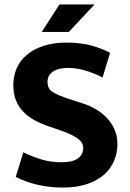

<svg xmlns="http://www.w3.org/2000/svg" viewBox="-20 -834 587 865"><path d="M279 -642Q345 -642 393 -628.5Q441 -615 476 -596L442 -485Q403 -505 363.5 -516.5Q324 -528 288 -528Q242 -528 218 -511Q194 -494 194 -466Q194 -434 217 -419.5Q240 -405 288 -389L347 -370Q383 -359 412.5 -341.5Q442 -324 463.5 -300.5Q485 -277 497 -248Q509 -219 509 -185Q509 -145 494 -109.5Q479 -74 448.5 -47Q418 -20 371.5 -4.5Q325 11 262 11Q203 11 149.5 -1.5Q96 -14 51 -37L85 -148Q128 -127 169 -115Q210 -103 255 -103Q308 -103 331.5 -120.5Q355 -138 355 -168Q355 -178 350.5 -187.5Q346 -197 334.5 -206.5Q323 -216 303 -226Q283 -236 251 -247L202 -264Q166 -276 136.5 -292Q107 -308 85.5 -330Q64 -352 52 -381.5Q40 -411 40 -451Q40 -492 55.5 -527Q71 -562 101.5 -587.5Q132 -613 176.5 -627.5Q221 -642 279 -642ZM290 -690H168L248 -814H406Z"/></svg>

Font: Mukta Malar ExtraBold
Style: Regular
Weight: 800
Designer: Aadarsh Rajan, Girish Dalvi, Yashodeep Gholap
Foundry: Ek Type
Version: Version 2.538;PS 1.000;hotconv 16.6.51;makeotf.lib2.5.65220;